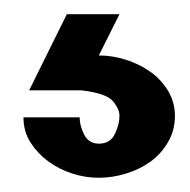

<svg xmlns="http://www.w3.org/2000/svg" viewBox="-20 -34 267 270"><path d="M74 -14H148L119 44Q138 44 157 50Q176 56 191.5 67Q207 78 216.5 94Q226 110 226 129Q226 149 216.5 165.5Q207 182 192 193Q177 204 157.5 210Q138 216 119 216Q100 216 81.5 210Q63 204 48 193Q33 182 23 166.5Q13 151 13 131H92Q92 143 98.5 155.5Q105 168 119 168Q135 168 141.5 154.5Q148 141 148 129Q148 119 138.5 108Q129 97 94 93H21Z"/></svg>

Font: CAT Rhythmus
Style: Regular
Weight: 400
Designer: Peter Wiegel nach alter Vorlage
Foundry: Peter Wiegel
Version: 1.000